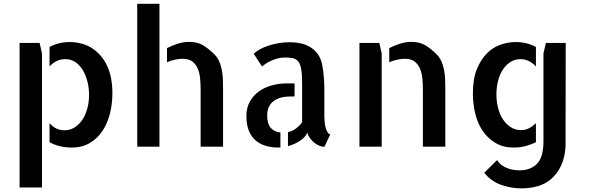

<svg xmlns="http://www.w3.org/2000/svg" viewBox="-20 -779 3132 1020"><path d="M190.4 -550.8 203.1 -495.1V216.8H84V-550.8ZM565.4 -383.8Q577.1 -338.9 577.1 -283.2Q577.1 -227.5 564 -175.3Q550.8 -123 523.9 -83Q497.1 -43 456.5 -19Q416 4.9 361.3 4.9Q327.1 4.9 296.4 -2.9Q265.6 -10.7 243.2 -23.4V-125Q275.4 -86.9 322.3 -86.9Q351.6 -86.9 375.5 -101.6Q399.4 -116.2 416.5 -141.1Q433.6 -166 443.4 -200.7Q453.1 -235.4 453.1 -274.4Q453.1 -312.5 444.3 -346.7Q435.5 -380.9 419.4 -407.2Q403.3 -433.6 380.4 -449.2Q357.4 -464.8 327.1 -464.8Q301.8 -464.8 280.8 -454.6Q259.8 -444.3 243.2 -425.8V-529.3Q265.6 -542 293 -548.8Q320.3 -555.7 349.6 -555.7Q381.8 -555.7 415 -546.9Q448.2 -538.1 477.1 -517.6Q505.9 -497.1 529.3 -463.9Q552.7 -430.7 565.4 -383.8Z M709 -758.8H827.1V0H709ZM1119.1 -490.2Q1135.7 -473.6 1145 -451.7Q1154.3 -429.7 1158.7 -405.8Q1163.1 -381.8 1164.1 -357.4Q1165 -333 1165 -309.6V-19.5V0H1045.9V-299.8Q1045.9 -333 1043 -363.3Q1040 -393.6 1029.3 -417Q1018.6 -440.4 1000 -453.6Q981.4 -466.8 948.2 -466.8Q934.6 -466.8 911.6 -462.4Q888.7 -458 867.2 -448.2V-523.4Q893.6 -537.1 924.3 -546.9Q955.1 -556.6 984.4 -556.6Q1028.3 -556.6 1058.6 -538.6Q1088.9 -520.5 1119.1 -490.2Z M1399.4 -166Q1399.4 -122.1 1417.5 -100.6Q1435.5 -79.1 1469.7 -75.2V3.9Q1465.8 4.9 1457 4.9Q1423.8 4.9 1393.1 -3.9Q1362.3 -12.7 1338.9 -32.2Q1315.4 -51.8 1302.2 -84Q1289.1 -116.2 1289.1 -163.1Q1289.1 -208 1308.1 -240.7Q1327.1 -273.4 1356.9 -294.4Q1386.7 -315.4 1424.8 -325.7Q1462.9 -335.9 1502 -335.9H1544.9V-266.6H1523.4Q1503.9 -266.6 1482.4 -262.7Q1460.9 -258.8 1442.4 -248Q1423.8 -237.3 1411.6 -217.3Q1399.4 -197.3 1399.4 -166ZM1703.1 -163.1Q1703.1 -155.3 1704.1 -140.1Q1705.1 -125 1708 -109.4Q1710.9 -93.8 1717.3 -81.1Q1723.6 -68.4 1734.4 -64.5L1703.1 1Q1690.4 1 1676.3 -4.9Q1662.1 -10.7 1648.9 -21.5Q1635.7 -32.2 1626.5 -45.4Q1617.2 -58.6 1612.3 -74.2Q1602.5 -49.8 1573.7 -30.8Q1544.9 -11.7 1509.8 -2.9V-77.1Q1533.2 -82 1552.2 -96.2Q1571.3 -110.4 1585 -129.9V-335.9Q1585 -383.8 1580.1 -412.1Q1575.2 -440.4 1563.5 -453.6Q1551.8 -466.8 1534.7 -470.2Q1517.6 -473.6 1494.1 -473.6Q1472.7 -473.6 1453.6 -468.3Q1434.6 -462.9 1418.5 -455.6Q1402.3 -448.2 1390.1 -439.5Q1377.9 -430.7 1372.1 -425.8L1328.1 -493.2Q1337.9 -503.9 1357.4 -515.1Q1377 -526.4 1402.3 -535.2Q1427.7 -543.9 1457.5 -549.3Q1487.3 -554.7 1519.5 -554.7Q1548.8 -554.7 1576.7 -548.8Q1604.5 -543 1627.4 -529.3Q1650.4 -515.6 1667.5 -492.7Q1684.6 -469.7 1691.4 -435.5Q1698.2 -401.4 1700.7 -366.7Q1703.1 -332 1703.1 -297.9V-170.9Z M1995.1 -550.8 2007.8 -495.1V0H1889.6V-550.8ZM2299.8 -490.2Q2316.4 -473.6 2325.7 -451.7Q2335 -429.7 2339.4 -405.8Q2343.8 -381.8 2344.7 -357.4Q2345.7 -333 2345.7 -309.6V-19.5V0H2226.6V-299.8Q2226.6 -333 2223.6 -363.3Q2220.7 -393.6 2210 -417Q2199.2 -440.4 2180.7 -453.6Q2162.1 -466.8 2128.9 -466.8Q2115.2 -466.8 2092.3 -462.4Q2069.3 -458 2047.9 -448.2V-523.4Q2074.2 -537.1 2105 -546.9Q2135.7 -556.6 2165 -556.6Q2209 -556.6 2239.3 -538.6Q2269.5 -520.5 2299.8 -490.2Z M2709 4.9Q2654.3 4.9 2613.3 -19Q2572.3 -43 2544.9 -83Q2517.6 -123 2504.9 -174.8Q2492.2 -226.6 2492.2 -283.2Q2492.2 -359.4 2513.2 -411.1Q2534.2 -462.9 2566.9 -495.6Q2599.6 -528.3 2640.1 -542Q2680.7 -555.7 2719.7 -555.7Q2750 -555.7 2777.3 -548.8Q2804.7 -542 2827.1 -529.3V-425.8Q2811.5 -443.4 2790.5 -454.1Q2769.5 -464.8 2745.1 -464.8Q2715.8 -464.8 2691.9 -449.7Q2668 -434.6 2651.4 -409.2Q2634.8 -383.8 2626 -349.6Q2617.2 -315.4 2617.2 -277.3Q2617.2 -238.3 2626.5 -203.6Q2635.7 -168.9 2652.8 -143.6Q2669.9 -118.2 2693.8 -103Q2717.8 -87.9 2747.1 -87.9Q2771.5 -87.9 2791 -98.1Q2810.5 -108.4 2827.1 -125V-23.4Q2803.7 -11.7 2773.4 -3.4Q2743.2 4.9 2709 4.9ZM2985.4 -550.8 2984.4 0Q2980.5 59.6 2960.4 101.6Q2940.4 143.6 2909.2 170.9Q2877.9 198.2 2836.9 210Q2795.9 221.7 2749 221.7Q2694.3 221.7 2641.1 202.6Q2587.9 183.6 2552.7 138.7L2621.1 71.3Q2630.9 87.9 2646 98.6Q2661.1 109.4 2677.2 115.2Q2693.4 121.1 2709.5 123.5Q2725.6 126 2738.3 126Q2798.8 126 2833 90.8Q2867.2 55.7 2867.2 -29.3V-495.1L2879.9 -550.8Z"/></svg>

Font: Allerta Stencil
Style: Regular
Weight: 400
Designer: Matt McInerney
Foundry: Matt McInerney
Version: Version 1.02